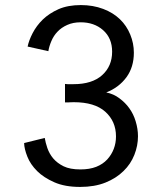

<svg xmlns="http://www.w3.org/2000/svg" viewBox="-20 -718 640 750"><path d="M87.9 -536.1Q92.8 -560.1 107.4 -588.4Q122.6 -617.7 147 -641.6Q172.4 -666 208.5 -682.1Q245.1 -698.2 295.9 -698.2Q343.3 -698.2 383.3 -683.1Q421.9 -668.5 448.7 -642.6Q474.6 -617.7 488.8 -583Q502.9 -548.8 502.9 -512.2Q502.9 -456.1 474.1 -416.5Q444.3 -376 395 -356.9Q423.8 -351.1 445.8 -334.5Q469.7 -316.9 484.9 -295.4Q501.5 -272.5 509.8 -244.6Q519 -214.4 519 -186Q519 -148.9 504.9 -113.3Q490.7 -77.1 462.4 -49.8Q433.6 -21.5 392.1 -4.9Q349.6 12.2 293 12.2Q233.4 12.2 192.4 -5.9Q150.4 -24.4 125 -49.8Q98.6 -76.2 86.9 -106Q74.7 -136.7 74.2 -159.2L154.8 -179.2Q157.7 -161.1 165 -139.6Q172.9 -117.2 187.5 -99.6Q203.6 -80.6 228.5 -68.4Q253.4 -56.2 293.9 -56.2Q330.1 -56.2 356 -66.4Q381.8 -76.7 398.9 -95.2Q415.5 -113.3 424.3 -136.2Q433.1 -159.2 433.1 -185.1Q433.1 -244.1 391.1 -281.7Q349.6 -318.8 268.1 -318.8Q258.8 -318.8 254.9 -318.4Q251 -317.9 244.1 -317.9H233.9V-390.1Q240.7 -389.2 244.1 -389.2H267.1Q339.8 -389.2 378.9 -424.3Q418 -459.5 418 -516.1Q418 -569.3 382.3 -600.6Q347.7 -630.9 294.9 -630.9Q265.6 -630.9 242.7 -620.6Q219.7 -610.4 204.6 -594.2Q189.5 -578.6 180.7 -557.6Q171.9 -537.1 168.9 -518.1Z"/></svg>

Font: Post Grotesk Regular
Style: Regular
Weight: 500
Version: 0.900; ttfautohint (v0.96) -l 8 -r 50 -G 200 -x 14 -w "gGD" 